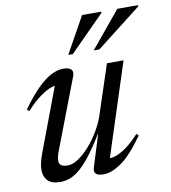

<svg xmlns="http://www.w3.org/2000/svg" viewBox="-81 -774 761 854"><g transform="rotate(-10 300.0 -347.0)"><path d="M280 -25.5 330.5 -187.5H334.5Q298.5 -128.5 269.8 -89.8Q241 -51 216.2 -29.2Q191.5 -7.5 169.2 1.2Q147 10 124 10Q83.5 10 66.2 -8.8Q49 -27.5 49 -56.5Q49 -72 53.2 -90.5Q57.5 -109 65.5 -130L179.5 -433.5L192 -415.5Q179.5 -419 157.8 -412Q136 -405 106.8 -384.2Q77.5 -363.5 41.5 -324.5L32 -333Q71.5 -388 105 -421.2Q138.5 -454.5 167.5 -469.2Q196.5 -484 222 -484Q247.5 -484 258 -473.5Q268.5 -463 259.5 -440.5L139.5 -127Q134.5 -114 132 -103.5Q129.5 -93 129.5 -85Q129.5 -70 139.2 -63.2Q149 -56.5 168.5 -56.5Q190.5 -56.5 216.5 -73.8Q242.5 -91 268.2 -120.2Q294 -149.5 315 -185.5Q336 -221.5 347.5 -258.5L418.5 -474H493.5L353.5 -42L349 -57Q363.5 -53.5 385.5 -61Q407.5 -68.5 435 -88.5Q462.5 -108.5 493 -142L502 -133Q444.5 -52 399.8 -21Q355 10 320 10Q294 10 284.5 1Q275 -8 280 -25.5ZM370.5 -540.5 506 -704.5H600L599 -698.5L396 -540.5ZM255.5 -540.5 347 -704.5H433.5L433 -698.5L276 -540.5Z"/></g></svg>

Font: Newsreader 48pt
Style: Italic
Weight: 400
Italic angle: -17°
Version: Version 1.003